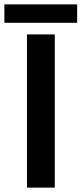

<svg xmlns="http://www.w3.org/2000/svg" viewBox="-60 -856 372 876"><path d="M-40 -836H292V-752H-40ZM63 -699H190V0H63Z"/></svg>

Font: Prompt Medium
Style: Regular
Weight: 500
Designer: Katatrad Team
Foundry: CadsonDemak
Version: Version 1.001